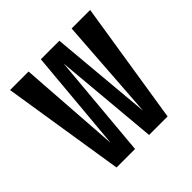

<svg xmlns="http://www.w3.org/2000/svg" viewBox="-183 -910 1085 1085"><g transform="rotate(-45 360.0 -367.5)"><path d="M156 0H304L360 -627L416 0H564L680 -735H532L489 -121L434 -735H286L231 -121L188 -735H40Z"/></g></svg>

Font: Iosevka Sparkle Heavy
Style: Regular
Weight: 900
Designer: Belleve Invis
Foundry: Belleve Invis
Version: Version 4.5.0; ttfautohint (v1.8.3)